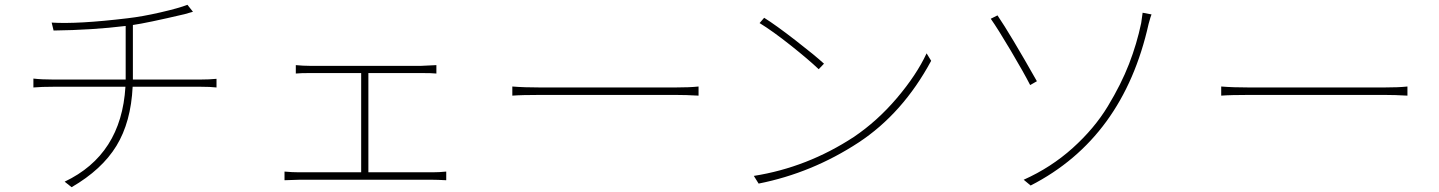

<svg xmlns="http://www.w3.org/2000/svg" viewBox="-20 -763 5990 799"><path d="M533 -432H813Q851 -432 881 -435V-399Q856 -402 814 -402H532Q525 -255 464.5 -156Q404 -57 278 16L249 -7Q485 -119 502 -402H204Q152 -402 119 -399V-436Q153 -432 202 -432H503V-449V-655Q364 -638 203 -636L195 -669Q303 -662 511 -687Q572 -694 648 -711.5Q724 -729 760 -743L783 -714Q779 -713 767 -709.5Q755 -706 748 -704Q590 -667 533 -659V-449Z M1513 -46H1779Q1808 -46 1837 -49V-13Q1799 -15 1779 -15H1225Q1208 -15 1164 -13V-49Q1196 -46 1225 -46H1483V-459H1270Q1231 -459 1211 -457V-492Q1242 -489 1269 -489H1733Q1745 -489 1796 -492V-457Q1778 -459 1733 -459H1513Z M2112 -365V-403Q2160 -399 2230 -399H2789Q2851 -399 2887 -403V-365Q2836 -368 2790 -368H2230Q2150 -368 2112 -365Z M3160 -689Q3208 -659 3290 -595.5Q3372 -532 3409 -498L3387 -475Q3345 -515 3270 -574.5Q3195 -634 3141 -667ZM3117 -31Q3339 -66 3533 -193Q3631 -259 3712.5 -355Q3794 -451 3836 -541L3855 -510Q3737 -291 3553 -170Q3359 -43 3137 1Z M4240 -15Q4354 -66 4444 -147Q4534 -228 4590 -320.5Q4646 -413 4678.5 -497Q4711 -581 4729 -667Q4735 -709 4735 -710L4772 -703Q4769 -697 4760 -664Q4654 -188 4269 9ZM4103 -685 4131 -699Q4184 -621 4295 -425L4267 -409Q4241 -460 4186.5 -552Q4132 -644 4103 -685Z M5062 -365V-403Q5110 -399 5180 -399H5739Q5801 -399 5837 -403V-365Q5786 -368 5740 -368H5180Q5100 -368 5062 -365Z"/></svg>

Font: Noto Sans Korean Thin
Style: Regular
Weight: 250
Designer: Ryoko NISHIZUKA  (kana & ideographs); Paul D. Hunt (Latin, Greek & Cyrillic); Wenlong ZHANG  (bopomofo); Sandoll Communi
Foundry: Adobe Systems Incorporated
Version: Version 1.0001;PS 1;hotconv 1.0.78;makeotf.lib2.5.61930